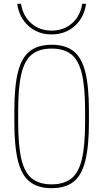

<svg xmlns="http://www.w3.org/2000/svg" viewBox="-20 -974 540 1004"><path d="M250 10Q179 10 136 -23.5Q93 -57 74 -133Q55 -209 55 -335V-395Q55 -522 74 -597.5Q93 -673 136 -706.5Q179 -740 250 -740Q322 -740 364.5 -706.5Q407 -673 426 -597.5Q445 -522 445 -395V-335Q445 -209 426 -133Q407 -57 364.5 -23.5Q322 10 250 10ZM250 -10Q315 -10 353.5 -41Q392 -72 408.5 -143Q425 -214 425 -335V-395Q425 -516 408.5 -587Q392 -658 353.5 -689Q315 -720 250 -720Q185 -720 146.5 -689Q108 -658 91.5 -587Q75 -516 75 -395V-335Q75 -214 91.5 -143Q108 -72 146.5 -41Q185 -10 250 -10ZM250 -794Q179 -794 129.5 -838Q80 -882 70 -954H90Q100 -890 143.5 -852Q187 -814 250 -814Q313 -814 356.5 -852Q400 -890 410 -954H430Q420 -882 370.5 -838Q321 -794 250 -794Z"/></svg>

Font: M PLUS Code Latin Thin
Style: Regular
Weight: 250
Designer: Coji Morishita
Foundry: UNDERFOREST DESIGN
Version: Version 1.002; ttfautohint (v1.8.3)